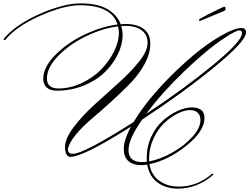

<svg xmlns="http://www.w3.org/2000/svg" viewBox="-375 -899 1477 1137"><path d="M807 -774 945 -831Q961 -836 961 -847.5Q961 -859 954 -859Q947 -859 887.5 -829Q828 -799 803 -784ZM1058 -702Q1058 -719 1044 -719Q1022 -719 956 -675Q854 -609 718 -478.5Q582 -348 491 -225Q714 -372 886 -513.5Q1058 -655 1058 -702ZM812 -188Q812 -217 795.5 -232Q779 -247 748 -247Q717 -247 675.5 -226Q634 -205 596.5 -169Q559 -133 533.5 -77.5Q508 -22 508 40V57Q572 45 642 6.5Q712 -32 762 -86Q812 -140 812 -188ZM-97 -434Q-97 -375 -28.5 -375Q40 -375 107.5 -406.5Q175 -438 222.5 -486Q270 -534 299.5 -592.5Q329 -651 329 -704Q329 -723 324 -743Q235 -732 138 -686Q41 -640 -28 -570.5Q-97 -501 -97 -434ZM386 -10Q386 61 468 61Q475 61 495 59Q494 51 494 34Q494 -33 521.5 -91Q549 -149 590.5 -185.5Q632 -222 677.5 -242.5Q723 -263 760 -263Q836 -263 836 -200Q836 -122 728.5 -36Q621 50 510 73Q521 138 569 172Q617 206 684 206Q794 206 882 129L890 134Q795 218 678 218Q608 218 558.5 182Q509 146 497 76Q477 79 460 79Q413 79 385.5 55Q358 31 358 -18.5Q358 -68 400 -149Q118 30 41 30Q21 30 13 0Q10 -12 10 -27Q10 -78 60.5 -145Q111 -212 182.5 -277.5Q254 -343 326 -407Q398 -471 448.5 -534Q499 -597 499 -645.5Q499 -694 463.5 -720Q428 -746 367 -746Q351 -746 343 -745Q351 -718 351 -691Q351 -635 322.5 -577Q294 -519 245 -471Q196 -423 121 -392.5Q46 -362 -39 -362Q-78 -362 -98.5 -381Q-119 -400 -119 -432Q-119 -501 -47.5 -573.5Q24 -646 125.5 -694Q227 -742 321 -754Q285 -868 98 -868Q3 -868 -139.5 -804.5Q-282 -741 -346 -660L-355 -666Q-287 -751 -143 -815Q1 -879 102 -879Q203 -879 261 -845Q319 -811 340 -755Q355 -757 369 -757Q436 -757 475.5 -728Q515 -699 515 -640.5Q515 -582 481 -519.5Q447 -457 395.5 -404.5Q344 -352 282.5 -296Q221 -240 167 -194.5Q113 -149 73.5 -101Q34 -53 27 -16Q27 12 56 12Q121 12 416 -176Q499 -315 657.5 -469.5Q816 -624 946 -694Q1016 -733 1054 -733Q1082 -733 1082 -707Q1082 -655 893 -500.5Q704 -346 467 -191Q386 -76 386 -10Z"/></svg>

Font: Monsieur La Doulaise
Style: Regular
Weight: 400
Designer: Alejandro Paul
Foundry: Alejandro Paul
Version: Version 1.000